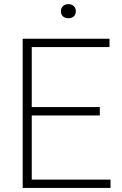

<svg xmlns="http://www.w3.org/2000/svg" viewBox="-20 -932 604 952"><path d="M92.5 0V-740H523V-698.5H137.5V-41.5H528V0ZM123.5 -359.5V-401H475V-359.5ZM319 -841.5Q302.5 -841.5 292.2 -850.8Q282 -860 282 -876Q282 -892 292.2 -901.8Q302.5 -911.5 319 -911.5Q335.5 -911.5 345.8 -901.8Q356 -892 356 -876Q356 -860 345.8 -850.8Q335.5 -841.5 319 -841.5Z"/></svg>

Font: Encode Sans SC ExtraLight
Style: Regular
Weight: 250
Designer: Multiple Designers
Foundry: Impallari Type
Version: Version 3.002